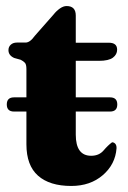

<svg xmlns="http://www.w3.org/2000/svg" viewBox="-20 -603 423 636"><path d="M2.5 -257Q2.5 -280.5 26.5 -280.5H67.5V-374.5Q67.5 -389.5 62.5 -395Q57.5 -400.5 48.5 -405L27 -411Q8 -419.5 8 -437Q8 -448 15.8 -455Q23.5 -462 36 -462H64.5Q79.5 -462 95 -484L157.5 -555Q166.5 -566.5 178.2 -574.8Q190 -583 200.5 -583Q231 -583 231 -551.5V-461.5H340.5Q368 -461.5 368 -438.5Q368 -422.5 354 -412Q340 -401.5 307.5 -401.5H231V-280.5H344.5Q368.5 -280.5 368.5 -257Q368.5 -233.5 344.5 -233.5H231V-157Q231 -87 282 -87Q308 -87 323 -104.5Q338 -122 351 -131.5Q357 -132 361.8 -126.8Q366.5 -121.5 366 -111.5Q362 -58.5 320.5 -22.8Q279 13 216 13Q144.5 13 106 -21Q67.5 -55 67.5 -125V-233.5H26.5Q2.5 -233.5 2.5 -257Z"/></svg>

Font: Fraunces 72pt S050
Style: Bold
Weight: 700
Version: Version 1.000; ttfautohint (v1.8.3)